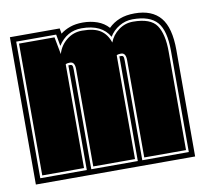

<svg xmlns="http://www.w3.org/2000/svg" viewBox="-62 -568 675 634"><g transform="rotate(-10 275.0 -251.0)"><path d="M9 -1V-495H176L179 -477Q193 -488 211.5 -494.5Q230 -501 254 -501Q280 -501 302.5 -493Q325 -485 340 -468Q356 -484 377.5 -492.5Q399 -501 428 -501Q486 -501 514.5 -467Q543 -433 543 -358V-1ZM27 -19H183V-370H190Q194 -370 196 -367Q198 -364 198 -353V-19H354V-370H361Q365 -370 367 -367Q369 -364 369 -353V-19H525V-358Q525 -426 500.5 -454.5Q476 -483 418 -483Q394 -483 373 -470.5Q352 -458 340 -438Q315 -483 247 -483Q197 -483 168 -438L161 -477H27ZM35 -27V-469H154L165 -411Q173 -439 195.5 -457Q218 -475 247 -475Q288 -475 309 -461Q330 -447 339 -419Q348 -443 369.5 -459Q391 -475 418 -475Q477 -475 497 -445.5Q517 -416 517 -358V-27H377V-353Q377 -378 361 -378Q358 -378 353.5 -377.5Q349 -377 346 -375V-27H206V-353Q206 -378 190 -378Q187 -378 182.5 -377.5Q178 -377 175 -375V-27Z"/></g></svg>

Font: Alumni Sans Collegiate One SC
Style: Regular
Weight: 400
Designer: Robert E. Leuschke
Foundry: Robert E. Leuschke
Version: Version 1.100